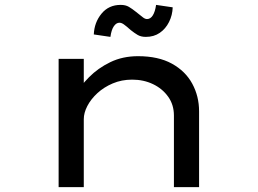

<svg xmlns="http://www.w3.org/2000/svg" viewBox="-20 -766 1055 786"><path d="M220 0V-525H323V-377L285 -375Q308 -413 344.5 -450Q381 -487 431.5 -511.5Q482 -536 545 -536Q628 -536 683.5 -505.5Q739 -475 767 -423.5Q795 -372 795 -310V0H692V-293Q692 -337 668.5 -370Q645 -403 606.5 -421.5Q568 -440 521 -440Q478 -440 441.5 -424.5Q405 -409 378.5 -384.5Q352 -360 337.5 -332Q323 -304 323 -278V0H272Q246 0 233 0Q220 0 220 0ZM577 -615Q557 -615 543.5 -623Q530 -631 515 -643Q496 -660 486.5 -666.5Q477 -673 469 -673Q456 -673 446 -658.5Q436 -644 432 -615L364 -625Q366 -674 395.5 -710Q425 -746 474 -746Q494 -746 507.5 -738Q521 -730 536 -718Q556 -702 565 -695Q574 -688 582 -688Q596 -688 605.5 -703Q615 -718 619 -746L687 -736Q686 -704 672 -676Q658 -648 634 -631.5Q610 -615 577 -615Z"/></svg>

Font: Lexend Zetta
Style: Regular
Weight: 400
Designer: Bonnie Shaver-Troup, Thomas Jockin
Foundry: Lexend
Version: Version 1.007